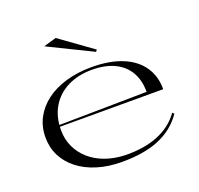

<svg xmlns="http://www.w3.org/2000/svg" viewBox="-128 -867 1059 1022"><g transform="rotate(-20 401.5 -355.5)"><path d="M413 -515Q516 -515 587.5 -485.5Q659 -456 696 -402Q733 -348 733 -274H146V-284L645 -291Q645 -357 617.5 -404Q590 -451 537.5 -476Q485 -501 410 -501Q333 -501 273.5 -471.5Q214 -442 180.5 -386.5Q147 -331 147 -254Q147 -203 167 -160Q187 -117 223.5 -84.5Q260 -52 311 -33.5Q362 -15 424 -13Q475 -12 521 -19Q567 -26 606.5 -41.5Q646 -57 678.5 -81.5Q711 -106 735 -140L744 -131Q718 -93 683.5 -65.5Q649 -38 606 -20Q563 -2 510.5 6.5Q458 15 396 15Q319 15 256 -4.5Q193 -24 148.5 -59Q104 -94 80 -141.5Q56 -189 56 -246Q56 -307 82 -356Q108 -405 155 -440.5Q202 -476 268 -495.5Q334 -515 413 -515ZM465 -583 216 -705 288 -726 473 -593Z"/></g></svg>

Font: Kalnia SemiExpanded Light
Style: Regular
Weight: 300
Width: 6
Designer: Frida Medrano
Foundry: Frida Medrano
Version: Version 1.105